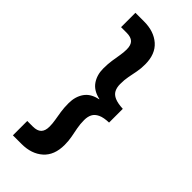

<svg xmlns="http://www.w3.org/2000/svg" viewBox="-308 -864 1097 1097"><g transform="rotate(45 240.5 -316.0)"><path d="M134 179H64V63H109Q144 63 160.5 46.5Q177 30 177 -4Q177 -29 172.5 -54.5Q168 -80 163.5 -109.5Q159 -139 159 -176Q159 -229 185 -266.5Q211 -304 267 -315V-317Q211 -329 185 -366.5Q159 -404 159 -456Q159 -493 163.5 -522.5Q168 -552 172.5 -578Q177 -604 177 -628Q177 -663 160.5 -679Q144 -695 109 -695H64V-811H134Q214 -811 263 -768Q312 -725 312 -642Q312 -608 306.5 -580Q301 -552 295.5 -524Q290 -496 290 -462Q290 -434 300 -414.5Q310 -395 334.5 -384.5Q359 -374 401 -372V-261Q359 -260 334.5 -248.5Q310 -237 300 -217.5Q290 -198 290 -171Q290 -138 295.5 -109.5Q301 -81 306.5 -52.5Q312 -24 312 9Q312 92 263 135.5Q214 179 134 179Z"/></g></svg>

Font: DM Sans 9pt ExtraBold
Style: Regular
Weight: 800
Version: Version 4.004;gftools[0.9.30]